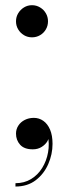

<svg xmlns="http://www.w3.org/2000/svg" viewBox="-20 -550 254 720"><path d="M100 -410Q83.5 -410 70 -418Q56.5 -426 48.2 -439.8Q40 -453.5 40 -470Q40 -486.5 48.2 -500.2Q56.5 -514 70 -522.2Q83.5 -530.5 100 -530.5Q116.5 -530.5 130.2 -522.2Q144 -514 152 -500.2Q160 -486.5 160 -470Q160 -453.5 152 -439.8Q144 -426 130.2 -418Q116.5 -410 100 -410ZM38 149.5V137Q71 137 96.5 121.5Q122 106 138.2 79.8Q154.5 53.5 160.2 21.5Q166 -10.5 159 -44H163Q165 -33 157.8 -20.5Q150.5 -8 136.2 1Q122 10 103 10Q71 10 55.5 -7.2Q40 -24.5 40 -49Q40 -65.5 48.8 -79Q57.5 -92.5 72.8 -100.2Q88 -108 107 -108Q126.5 -108 142.5 -96.8Q158.5 -85.5 167.8 -63.8Q177 -42 177 -10.5Q177 28.5 161 65.2Q145 102 114 125.8Q83 149.5 38 149.5Z"/></svg>

Font: Bodoni Moda 18pt
Style: Regular
Weight: 400
Designer: Owen Earl
Foundry: indestructible type
Version: Version 2.005